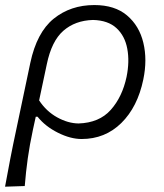

<svg xmlns="http://www.w3.org/2000/svg" viewBox="-26 -526 634 741"><path d="M-6.5 194.5Q3.5 139 13.8 86.2Q24 33.5 37 -27L91 -283.5Q116 -401 181.2 -453.8Q246.5 -506.5 338 -506.5Q417 -506.5 464.2 -466.5Q511.5 -426.5 527.2 -361Q543 -295.5 527 -219Q505 -113 442.2 -51.2Q379.5 10.5 289 10.5Q246 10.5 197.5 -13.8Q149 -38 119 -75.5H112L101 -25Q88.5 33.5 81.2 85Q74 136.5 69.5 192ZM277 -49.5Q357 -52 401.5 -102Q446 -152 462.5 -229.5Q474.5 -288.5 465.2 -338Q456 -387.5 423.5 -417.5Q391 -447.5 333 -449Q264 -447 218.5 -407.2Q173 -367.5 154.5 -277.5L125 -138.5Q152.5 -96.5 194.5 -73.2Q236.5 -50 277 -49.5Z"/></svg>

Font: Commissioner Flair Light
Style: Italic
Weight: 300
Italic angle: -12°
Designer: Kostas Bartsokas
Foundry: Kostas Bartsokas
Version: Version 1.000; ttfautohint (v1.8.3)